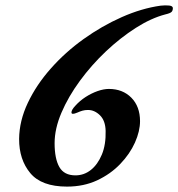

<svg xmlns="http://www.w3.org/2000/svg" viewBox="-20 -678 661 712"><path d="M228.4 14Q134 14 92.3 -36.1Q50.6 -86.2 50.9 -162.8Q51.5 -229.7 83.2 -296.6Q114.9 -363.6 168.5 -424Q222 -484.5 290 -533.2Q357.9 -581.9 431.6 -614.5Q505.2 -647.1 575.6 -657Q593.1 -658.9 607 -657.5Q621 -656 621 -647.9Q621 -639 616.4 -634Q611.7 -628.9 592.8 -624.5Q540.2 -610.7 483.3 -574.4Q426.4 -538 372.9 -487.6Q319.5 -437.1 276.4 -378.4Q233.3 -319.7 207.9 -260.1Q182.5 -200.6 182.5 -147.1Q182.5 -89.4 200.1 -58.6Q217.7 -27.7 259.8 -27.7Q291.7 -27.7 317.1 -47.9Q342.4 -68.1 357.7 -104.8Q373 -141.6 371.7 -192.7Q370.8 -230.7 350.7 -250.5Q330.6 -270.2 306.3 -270.2Q295.2 -270.2 285.9 -267.6Q276.6 -264.9 266.8 -260.5Q245.3 -251.2 245 -260.7Q244.7 -270.2 258.9 -285.4Q275.9 -304.4 297.6 -318.4Q319.3 -332.3 342 -340.3Q364.8 -348.2 383.8 -348.2Q434.8 -348.2 467 -315.8Q499.1 -283.3 499.3 -228.9Q499.3 -191.7 480.5 -149.4Q461.6 -107.1 425.8 -69.8Q390 -32.5 340.2 -9.2Q290.3 14 228.4 14Z"/></svg>

Font: EB Garamond
Style: Italic
Weight: 400
Italic angle: -17.2°
Designer: Georg Duffner and Octavio Pardo
Foundry: Georg Duffner
Version: Version 1.001